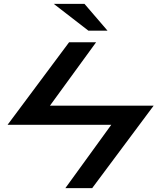

<svg xmlns="http://www.w3.org/2000/svg" viewBox="-20 -980 830 1000"><path d="M339.8 -759.8Q259.8 -652.3 19.5 -330.1Q155.3 -330.1 559.6 -330.1Q500 -247.1 320.3 0Q355.5 0 460 0Q540 -107.4 780.3 -429.7Q644.5 -429.7 240.2 -429.7Q299.8 -512.7 480.5 -759.8Q445.3 -759.8 339.8 -759.8ZM440.4 -820.3Q473.6 -820.3 540 -820.3Q500 -866.2 419.9 -960Q366.2 -960 259.8 -960Q320.3 -913.1 440.4 -820.3Z"/></svg>

Font: Alibu-Mazigh Belqasem 1
Style: Bold
Weight: 400
Designer: Mazigh Mubarik Belqasem
Version: Version 1.0